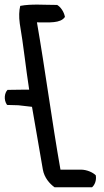

<svg xmlns="http://www.w3.org/2000/svg" viewBox="-143 -679 443 816"><path d="M-113 -233C-45 -231 -88 -234 -7 -225C9 -137 23 -48 39 41C45 76 68 102 89 117H248C259 108 268 88 264 66C251 53 225 42 201 42H114C78 -161 49 -383 14 -584C66 -584 114 -579 133 -607C129 -629 115 -649 100 -658C43 -658 -10 -663 -57 -654C-62 -634 -63 -608 -59 -579C-43 -486 -33 -387 -19 -298C-66 -298 -14 -298 -111 -297C-123 -285 -129 -256 -113 -233Z"/></svg>

Font: Snowfall
Style: OpObl
Weight: 400
Designer: Jasper
Foundry: Cannot Into Space Fonts
Version: Version 0.9